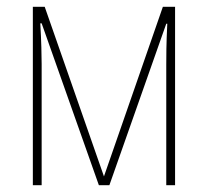

<svg xmlns="http://www.w3.org/2000/svg" viewBox="-20 -547 613 567"><path d="M77 0H103V-358C103 -380 102 -428 99 -478H103L272 0H303L471 -477H474C471 -417 471 -379 471 -356V0H497V-527H461L287 -26L112 -527H77Z"/></svg>

Font: Noto Sans Condensed Thin
Style: Regular
Weight: 100
Width: 3
Designer: Monotype Design Team
Foundry: Monotype Imaging Inc.
Version: Version 2.013